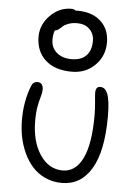

<svg xmlns="http://www.w3.org/2000/svg" viewBox="-59 -901 677 968"><g transform="rotate(5 279.5 -417.5)"><path d="M292 -541Q206.1 -541 158 -584.7Q109.9 -628.4 109.9 -703.1Q109.9 -763.7 155.8 -810.3Q201.7 -856.9 262.2 -856.9Q277.3 -856.9 285.2 -849.1Q286.1 -849.1 288.8 -849.6Q291.5 -850.1 293 -850.1Q369.1 -850.1 412.6 -809.8Q456.1 -769.5 456.1 -703.1Q456.1 -633.8 408.9 -587.4Q361.8 -541 292 -541ZM181.2 -693.8Q181.2 -652.8 210 -628.4Q238.8 -604 284.2 -604Q333.5 -604 359.1 -630.1Q384.8 -656.2 384.8 -705.1Q384.8 -740.7 361.3 -763.9Q337.9 -787.1 298.8 -787.1Q273.4 -787.1 254.2 -780Q234.9 -772.9 226.1 -764.2Q217.3 -755.4 207.8 -748.3Q198.2 -741.2 189.9 -741.2H189Q181.2 -722.2 181.2 -693.8ZM291 22Q244.6 22 206.1 4.2Q167.5 -13.7 141.4 -43Q115.2 -72.3 97.2 -111.6Q79.1 -150.9 71 -192.9Q63 -234.9 63 -278.8Q63 -371.1 92.8 -448.2Q101.6 -474.1 125 -474.1Q139.2 -474.1 146.5 -464.6Q153.8 -455.1 153.8 -439Q153.8 -422.9 147.7 -403.1Q141.6 -383.3 135.7 -352.8Q129.9 -322.3 129.9 -278.8Q129.9 -174.8 174.3 -107.9Q218.8 -41 289.1 -41Q355 -41 390.4 -114Q425.8 -187 425.8 -332Q425.8 -365.7 422.4 -399.4Q418.9 -433.1 418.9 -445.8Q418.9 -477.1 441.9 -477.1Q454.1 -477.1 462.9 -470.5Q471.7 -463.9 478.8 -448Q485.8 -432.1 489.5 -403.3Q493.2 -374.5 493.2 -333Q493.2 -156.7 440.2 -67.4Q387.2 22 291 22Z"/></g></svg>

Font: Shantell Sans Bouncy
Style: Regular
Weight: 300
Designer: Stephen Nixon, Anya Danilova, Shantell Martin
Foundry: Arrow Type
Version: Version 1.006;[9816181b4]